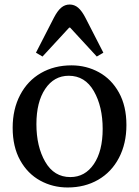

<svg xmlns="http://www.w3.org/2000/svg" viewBox="-20 -819 615 849"><path d="M296 -530Q362 -530 417.5 -499.5Q473 -469 506 -409.5Q539 -350 539 -266Q539 -184 506 -121Q473 -58 414 -24Q355 10 279 10Q213 10 157.5 -20.5Q102 -51 69 -110.5Q36 -170 36 -254Q36 -336 69 -399Q102 -462 161 -496Q220 -530 296 -530ZM291 -36Q356 -36 395 -93.5Q434 -151 434 -249Q434 -348 395 -416Q356 -484 284 -484Q219 -484 180 -426Q141 -368 141 -270Q141 -171 180 -103.5Q219 -36 291 -36ZM288 -799Q309 -799 325.5 -785Q342 -771 358 -740L437 -586L408 -569L290 -697H286L168 -569L139 -586L218 -740Q234 -771 250.5 -785Q267 -799 288 -799Z"/></svg>

Font: Minipax
Style: Regular
Weight: 400
Designer: Raphaël Ronot, Igor Stepanchenko (Cyrillic)
Foundry: steppetype
Version: Version 1.002